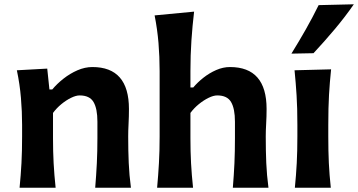

<svg xmlns="http://www.w3.org/2000/svg" viewBox="-20 -875 1669 895"><path d="M71.3 0Q77.1 -59.6 80.1 -115Q83 -170.4 83 -238.3V-293Q83 -355 77.6 -418.7Q72.3 -482.4 58.6 -547.4L200.2 -555.2L210.4 -458H223.6Q245.6 -484.4 275.9 -508.3Q306.2 -532.2 341.1 -547.4Q376 -562.5 410.6 -562.5Q581.1 -562.5 581.1 -367.2Q581.1 -331.5 579.3 -298.6Q577.6 -265.6 577.6 -238.3Q577.6 -170.4 580.1 -115Q582.5 -59.6 590.3 0H423.8Q428.7 -59.6 431.4 -114Q434.1 -168.5 434.1 -231V-307.6Q434.1 -368.7 416 -399.4Q397.9 -430.2 351.1 -430.2Q334 -430.2 311 -418.9Q288.1 -407.7 265.9 -389.4Q243.7 -371.1 227.1 -348.6V-231Q227.1 -168.5 230 -114Q232.9 -59.6 239.3 0Z M712.4 0Q717.8 -59.6 720.9 -115Q724.1 -170.4 724.1 -238.3V-543Q724.1 -610.4 718.8 -674.8Q713.4 -739.3 700.7 -803.2L884.8 -820.8Q877 -755.4 872.3 -686.5Q867.7 -617.7 867.7 -543V-467.3H880.9Q900.4 -490.7 928.2 -512.7Q956.1 -534.7 988 -548.6Q1020 -562.5 1051.8 -562.5Q1222.7 -562.5 1222.7 -367.2Q1222.7 -331.5 1220.7 -298.6Q1218.8 -265.6 1218.8 -238.3Q1218.8 -170.4 1221.2 -115Q1223.6 -59.6 1231.4 0H1065.4Q1070.3 -59.6 1072.8 -114Q1075.2 -168.5 1075.2 -231V-307.6Q1075.2 -368.7 1057.1 -399.4Q1039.1 -430.2 992.7 -430.2Q975.1 -430.2 952.1 -418.9Q929.2 -407.7 906.7 -389.4Q884.3 -371.1 867.7 -348.6V-231Q867.7 -168.5 870.6 -114Q873.5 -59.6 879.9 0Z M1354.5 0Q1360.4 -59.6 1363.3 -115Q1366.2 -170.4 1366.2 -238.3V-293Q1366.2 -372.6 1362.5 -430.4Q1358.9 -488.3 1353 -547.4L1523.4 -551.8Q1517.1 -491.7 1513.7 -432.9Q1510.3 -374 1510.3 -293V-238.3Q1510.3 -170.4 1512.9 -115Q1515.6 -59.6 1522 0ZM1338.4 -625Q1373.5 -681.6 1405.5 -738Q1437.5 -794.4 1465.3 -851.1L1629.4 -855Q1588.4 -795.9 1540.5 -739Q1492.7 -682.1 1441.4 -627Z"/></svg>

Font: Pinar-FD SemiBold
Style: Regular
Weight: 600
Designer: Amin Abedi
Version: Version 2.000